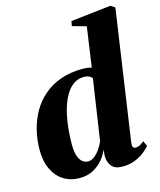

<svg xmlns="http://www.w3.org/2000/svg" viewBox="-122 -904 837 1003"><g transform="rotate(-15 297.0 -403.0)"><path d="M491.5 -99Q489 -81.5 493.2 -74.2Q497.5 -67 507.5 -67Q517 -67 528.2 -71.8Q539.5 -76.5 553.5 -89L567 -60.5Q555 -46 533.8 -29.2Q512.5 -12.5 483 -0.8Q453.5 11 416.5 11Q373.5 11 356.2 -12.5Q339 -36 339.5 -67L342.5 -101Q332.5 -75 311.2 -49.2Q290 -23.5 258.5 -6.2Q227 11 184 11Q136 11 98.8 -12Q61.5 -35 40.2 -78.8Q19 -122.5 19 -184.5Q19 -239 31.8 -291Q44.5 -343 70 -387.5Q95.5 -432 134.5 -465.5Q173.5 -499 226 -517.8Q278.5 -536.5 344.5 -536.5Q358 -536.5 371 -534.8Q384 -533 393.5 -530L424.5 -745.5L349 -766.5L354 -792.5L570.5 -817L594 -802ZM385 -475.5Q380 -482.5 369 -488.2Q358 -494 341.5 -494Q305.5 -494 279.2 -473Q253 -452 235.5 -417.2Q218 -382.5 207.8 -340Q197.5 -297.5 193.2 -252.8Q189 -208 189 -169Q189 -129 197.5 -105.5Q206 -82 219.8 -71.8Q233.5 -61.5 249 -61.5Q267 -61.5 284.2 -75.2Q301.5 -89 315.2 -109.2Q329 -129.5 336 -148Z"/></g></svg>

Font: Merriweather 96pt Black
Style: Italic
Weight: 900
Italic angle: -7.8°
Version: Version 2.101